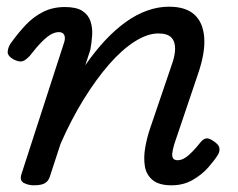

<svg xmlns="http://www.w3.org/2000/svg" viewBox="-20 -539 711 574"><path d="M81 15Q65 15 51.5 8Q38 1 44 -18L172 -413Q176 -426 172 -434.5Q168 -443 156 -443Q145 -443 133 -436.5Q121 -430 105.5 -414.5Q90 -399 69 -372Q57 -359 47.5 -356Q38 -353 21 -361Q2 -372 3 -384.5Q4 -397 11 -408Q33 -439 56.5 -464Q80 -489 109 -503.5Q138 -518 174 -518Q208 -518 226 -506.5Q244 -495 250.5 -475.5Q257 -456 255.5 -433.5Q254 -411 250 -390L235 -344Q264 -386 294.5 -418.5Q325 -451 356.5 -473.5Q388 -496 420.5 -507.5Q453 -519 485 -519Q535 -519 561 -495.5Q587 -472 590.5 -427Q594 -382 572 -318L501 -108Q496 -91 495 -80.5Q494 -70 498 -65Q502 -60 511 -60Q522 -60 533 -67Q544 -74 555.5 -86Q567 -98 579 -113Q587 -123 595.5 -125Q604 -127 617 -118Q633 -108 635.5 -98Q638 -88 632 -77Q623 -62 603.5 -39.5Q584 -17 556 -1Q528 15 493 15Q455 15 436 -1Q417 -17 413 -42.5Q409 -68 414 -97Q419 -126 428 -153L493 -344Q503 -371 503.5 -392.5Q504 -414 492.5 -426.5Q481 -439 453 -439Q421 -439 383 -415Q345 -391 306.5 -347Q268 -303 230.5 -242.5Q193 -182 161 -109L129 -11Q125 2 114.5 8.5Q104 15 81 15Z"/></svg>

Font: Playwrite IN
Style: Regular
Weight: 400
Designer: Veronika Burian, José Scaglione
Foundry: TypeTogether
Version: Version 1.002